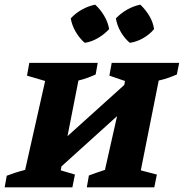

<svg xmlns="http://www.w3.org/2000/svg" viewBox="-36 -805 790 825"><path d="M-16 0 -7 -50Q15 -58 30 -63Q45 -68 72 -75L158 -457L80 -480L90 -535H384L375 -485Q360 -478 341 -471Q322 -464 301 -459L254 -220L498 -440L501 -457L434 -480L444 -535H734L724 -485Q708 -478 688.5 -471Q669 -464 646 -459L569 -73L638 -55L627 0H337L346 -51Q363 -57 380.5 -63.5Q398 -70 415 -75L467 -306L228 -90L225 -73L286 -55L275 0ZM373 -785Q396 -764 412 -736.5Q428 -709 433 -680Q413 -658 385 -641.5Q357 -625 328 -621Q306 -640 289.5 -668Q273 -696 268 -726Q288 -748 315.5 -763.5Q343 -779 373 -785ZM567 -785Q590 -763 606 -736Q622 -709 626 -680Q607 -657 579 -641Q551 -625 522 -621Q500 -639 483.5 -667Q467 -695 462 -726Q483 -748 510 -763.5Q537 -779 567 -785Z"/></svg>

Font: Piazzolla SC
Style: Bold Italic
Weight: 700
Italic angle: -11.3°
Designer: Juan Pablo del Peral
Foundry: Huerta Tipografica
Version: Version 1.330